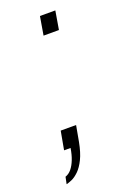

<svg xmlns="http://www.w3.org/2000/svg" viewBox="-130 -574 508 751"><g transform="rotate(-20 124.0 -199.0)"><path d="M12 128 18 99Q33 94 44 80.5Q55 67 63 46.5Q71 26 75 0H48L62 -77H126L114 -11Q106 31 93 57.5Q80 84 64.5 99Q49 114 35 120Q21 126 12 128ZM126 -449 139 -526H203L190 -449Z"/></g></svg>

Font: Archivo SemiBold Thin
Style: Italic
Weight: 250
Italic angle: -10°
Version: Version 2.001